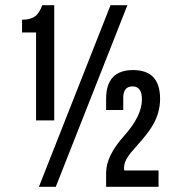

<svg xmlns="http://www.w3.org/2000/svg" viewBox="-20 -720 667 740"><path d="M65 -644Q101 -644 120 -661Q132 -672 143 -700H189V-256H119V-595H65ZM406 -700H471L195 0H130ZM491 -387Q455 -387 455 -343V-296H389V-339Q389 -450 493 -450Q597 -450 597 -339Q597 -290 573 -245Q557 -215 523 -176L509 -160L497 -146Q482 -130 475 -119Q454 -89 459 -63H591V0H389V-54Q389 -119 458 -196Q527 -273 527 -337Q527 -387 491 -387Z"/></svg>

Font: Adderley Bold
Style: Regular
Weight: 700
Designer: gorohovskiy
Version: Version 1.003 November 13, 2017